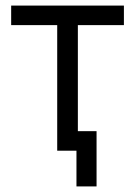

<svg xmlns="http://www.w3.org/2000/svg" viewBox="-20 -540 484 688"><path d="M254 128H326V-70H259V-450H424V-520H20V-450H185V0H254Z"/></svg>

Font: Fixel Text Regular
Style: Regular
Weight: 400
Width: 4
Designer: AlfaBravo + MacPaw
Foundry: Kyrylo Tkachov, Marchela Mozhyna, Serhii Makarenko, Maria Weinstein, Zakhar Kryvoshyya
Version: Version 1.211